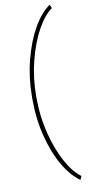

<svg xmlns="http://www.w3.org/2000/svg" viewBox="-110 -833 512 1104"><g transform="rotate(-10 146.5 -281.0)"><path d="M74.2 -286.1Q74.2 -398.9 100.6 -501.7Q127 -604.5 170.4 -680.7Q213.9 -756.8 266.1 -792.5L275.4 -771.5Q228.5 -738.3 188.5 -664.8Q148.4 -591.3 123.5 -492.4Q98.6 -393.6 98.6 -288.1V-275.4Q98.6 -169.9 123.5 -71Q148.4 27.8 188.5 101.6Q228.5 175.3 275.4 208.5L266.1 229.5Q213.9 194.3 170.4 120.6Q127 46.9 100.6 -55.4Q74.2 -157.7 74.2 -276.4Z"/></g></svg>

Font: Robert Sans Thin
Style: Regular
Weight: 100
Designer: Christian Robertson (extended by Adam Twardoch)
Foundry: Google
Version: Version 12.135;April 2, 2019;FontCreator 11.5.0.2425 64-bit;